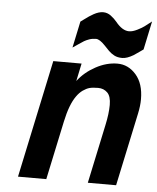

<svg xmlns="http://www.w3.org/2000/svg" viewBox="-54 -806 698 852"><g transform="rotate(5 295.5 -380.0)"><path d="M184.1 0H58.1L169.4 -524.4H295.4L278.8 -445.3Q309.1 -485.4 357.4 -511.7Q405.8 -538.1 454.3 -538.1Q502.9 -538.1 537.4 -498.5Q571.8 -459 571.8 -389.6Q571.8 -360.4 564.5 -326.2L495.1 0H369.1L424.8 -262.2Q436 -314 436 -352.5Q436 -391.1 419.4 -407.2Q402.8 -423.3 378.4 -423.3Q354 -423.3 339.8 -419.4Q325.7 -415.5 310.5 -404.8Q295.4 -394 283.2 -376.5Q255.9 -338.4 239.7 -261.7ZM273.9 -709.5Q277.8 -711.9 290 -721.2Q302.2 -730.5 309.8 -735.4Q317.4 -740.2 329.1 -747.1Q352.1 -759.8 371.1 -759.8Q390.1 -759.8 405.8 -748Q421.4 -736.3 432.6 -722.7Q462.4 -685.5 492.7 -685.5Q508.3 -685.5 529.3 -696Q550.3 -706.5 559.8 -713.9Q569.3 -721.2 590.8 -737.8L564 -610.8Q561 -608.9 546.4 -598.4Q531.7 -587.9 522.5 -582Q493.7 -564.9 472.7 -564.9Q451.7 -564.9 437.3 -572.5Q422.9 -580.1 411.9 -591.1Q400.9 -602.1 390.6 -613.3Q366.2 -639.2 349.9 -639.2Q333.5 -639.2 319.8 -634.3Q306.2 -629.4 297.6 -624.3Q289.1 -619.1 273.2 -608.2Q257.3 -597.2 249 -591.8Z"/></g></svg>

Font: Tuffy
Style: BoldItalic
Weight: 700
Italic angle: -12°
Designer: Thatcher Ulrich, Karoly Barta, Michael Everson
Version: Version 001.271